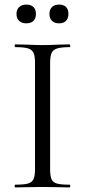

<svg xmlns="http://www.w3.org/2000/svg" viewBox="-20 -819 372 839"><path d="M284 -12Q287 -12 287 -6Q287 0 284 0Q254 0 236 -1L165 -2L96 -1Q78 0 47 0Q44 0 44 -6Q44 -12 47 -12Q85 -12 102.5 -17Q120 -22 126.5 -36.5Q133 -51 133 -81V-544Q133 -574 126.5 -588Q120 -602 102.5 -607.5Q85 -613 47 -613Q44 -613 44 -619Q44 -625 47 -625L96 -624Q138 -622 165 -622Q195 -622 237 -624L284 -625Q287 -625 287 -619Q287 -613 284 -613Q247 -613 229 -607Q211 -601 205 -586.5Q199 -572 199 -542V-81Q199 -50 205 -36Q211 -22 228.5 -17Q246 -12 284 -12ZM52 -758Q52 -777 63.5 -788Q75 -799 95 -799Q115 -799 126 -788.5Q137 -778 137 -758Q137 -738 126 -727.5Q115 -717 95 -717Q75 -717 63.5 -728Q52 -739 52 -758ZM196 -758Q196 -777 207 -788Q218 -799 238 -799Q258 -799 268.5 -788.5Q279 -778 279 -758Q279 -739 268.5 -728Q258 -717 238 -717Q218 -717 207 -728Q196 -739 196 -758Z"/></svg>

Font: Cormorant Infant
Style: Regular
Weight: 400
Designer: Christian Thalmann (Catharsis Fonts)
Foundry: Catharsis Fonts
Version: Version 4.000